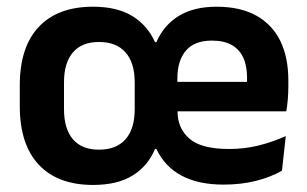

<svg xmlns="http://www.w3.org/2000/svg" viewBox="-20 -524 893 558"><path d="M250.5 13.5Q148 13.5 92.8 -45.2Q37.5 -104 37.5 -215.5V-276Q37.5 -387.5 92.8 -446Q148 -504.5 250.5 -504.5Q320.5 -504.5 364.8 -477.2Q409 -450 430.5 -401.5H434.5Q456 -451 499.8 -477.8Q543.5 -504.5 609 -504.5Q678.5 -504.5 725 -478.5Q771.5 -452.5 794.8 -404.8Q818 -357 818 -290.5V-273Q818 -255 816.5 -236.2Q815 -217.5 812 -200.5H696Q697 -229 697.5 -253.8Q698 -278.5 698 -297.5Q698 -332.5 687 -356.5Q676 -380.5 653.5 -393.2Q631 -406 596 -406Q545 -406 520.2 -376.8Q495.5 -347.5 495.5 -296V-249.5L496 -235.5V-200.5Q496 -151 530.5 -121Q565 -91 646 -91Q690.5 -91 731.8 -101.2Q773 -111.5 810.5 -128.5L799.5 -28Q767.5 -9.5 724.5 1.5Q681.5 12.5 629.5 12.5Q556.5 12.5 507.8 -13.5Q459 -39.5 434.5 -91H430.5Q409.5 -41 365.2 -13.8Q321 13.5 250.5 13.5ZM439.5 -200.5V-286H786V-200.5ZM267.5 -89Q318 -89 344.8 -119.2Q371.5 -149.5 371.5 -207V-284.5Q371.5 -341.5 344.8 -371.8Q318 -402 267.5 -402Q218 -402 192 -371.8Q166 -341.5 166 -284.5V-207Q166 -149.5 192 -119.2Q218 -89 267.5 -89Z"/></svg>

Font: Anek Latin SemiBold
Style: Regular
Weight: 600
Designer: Yesha Goshar
Foundry: Ek Type
Version: Version 1.003